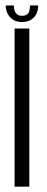

<svg xmlns="http://www.w3.org/2000/svg" viewBox="-20 -704 179 724"><path d="M35 0H90.5V-596.5H35ZM62.5 -621Q83.5 -621 97.2 -629.8Q111 -638.5 117.5 -652.5Q124 -666.5 124 -683.5H93Q93 -671 90.5 -662.2Q88 -653.5 81.2 -649Q74.5 -644.5 62.5 -644.5Q52 -644.5 45.5 -649.2Q39 -654 35.5 -662.5Q32 -671 32 -683.5H1.5Q1.5 -666.5 8.8 -652.5Q16 -638.5 29.2 -629.8Q42.5 -621 62.5 -621Z"/></svg>

Font: Anybody Condensed Light
Style: Regular
Weight: 300
Width: 3
Designer: Tyler Finck
Foundry: Etcetera Type Company
Version: Version 1.113;gftools[0.9.25]